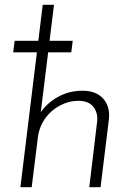

<svg xmlns="http://www.w3.org/2000/svg" viewBox="-20 -780 552 800"><path d="M145 -305Q171 -347 218.5 -374.5Q266 -402 324 -402Q380 -402 409.5 -369.5Q439 -337 434 -285L399 0H352L385 -276Q388 -311 369 -335Q350 -359 309 -360Q267 -360 230 -340.5Q193 -321 168.5 -287Q144 -253 138 -209L112 0H65L158 -760H205L147 -289ZM41 -610H283L277 -562H35Z"/></svg>

Font: Josefin Sans Thin Light
Style: Italic
Weight: 300
Italic angle: -7°
Version: Version 2.000